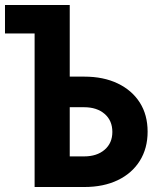

<svg xmlns="http://www.w3.org/2000/svg" viewBox="-25 -750 645 770"><path d="M113.8 0V-615.7H-5V-730H254.7V-442.7H313Q390.1 -442.7 447.2 -415.3Q504.3 -387.9 535.7 -338.6Q567 -289.3 567 -221.8Q567 -155.2 535.7 -105Q504.3 -54.8 447.2 -27.4Q390.1 0 313 0ZM254.7 -122.8H312.3Q363.6 -122.8 394.6 -149.5Q425.6 -176.2 425.6 -220.9Q425.6 -266.5 394.6 -293.2Q363.6 -320 312.3 -320H254.7Z"/></svg>

Font: JetBrains Mono
Style: Regular
Weight: 400
Monospace: yes
Designer: Philipp Nurullin, Konstantin Bulenkov
Foundry: JetBrains
Version: Version 2.305